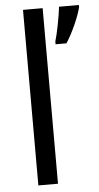

<svg xmlns="http://www.w3.org/2000/svg" viewBox="-54 -794 428 828"><g transform="rotate(-5 160.0 -380.0)"><path d="M163 0V-760H78V0ZM320 -751V-760H234C230 -721 215 -644 205 -612V-600H252C279 -640 311 -712 320 -751Z"/></g></svg>

Font: Noto Sans Sinhala UI SemiCondensed
Style: Regular
Weight: 400
Width: 4
Designer: Jelle Bosma - Monotype Design Team
Foundry: Monotype Imaging Inc.
Version: Version 2.006